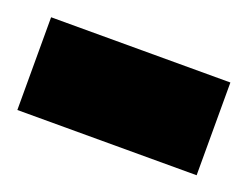

<svg xmlns="http://www.w3.org/2000/svg" viewBox="-52 -216 367 285"><g transform="rotate(20 131.5 -73.0)"><path d="M-9.8 0V-146.5H273.4V0Z"/></g></svg>

Font: Vazir Black FD-WOL
Style: Black-FD-WOL
Weight: 900
Designer: Saber Rastikerdar
Foundry: Saber Rastikerdar
Version: Version 30.0.0